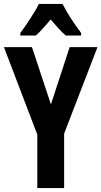

<svg xmlns="http://www.w3.org/2000/svg" viewBox="-20 -953 514 973"><path d="M297 -933H177C159 -895 113 -826 83 -786V-773H162C182 -791 208 -820 237 -854C265 -821 290 -793 313 -773H391V-786C354 -835 319 -889 297 -933ZM238 -424 142 -714H0L169 -271V0H305V-276L474 -714H333Z"/></svg>

Font: Noto Sans Georgian ExtraCondensed Bold
Style: Regular
Weight: 700
Width: 2
Designer: Monotype Design Team, Akaki Razmadze
Foundry: Google LLC
Version: Version 2.005